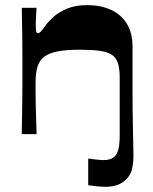

<svg xmlns="http://www.w3.org/2000/svg" viewBox="-20 -524 596 750"><path d="M64.9 0Q65.5 -33.1 66 -66.3Q66.5 -99.4 67 -132.1Q67.5 -164.8 67.5 -195.4Q67.5 -225.9 67.5 -253.3Q67.5 -280.3 67.5 -311.5Q67.5 -342.7 67 -375Q66.5 -407.2 66 -437.5Q65.5 -467.8 65.2 -493.4H122.7Q121.7 -475.4 120.7 -458.9Q119.7 -442.3 119.7 -430.7Q119.7 -411.4 121 -402.9Q122.3 -394.4 128.7 -394.4Q133.7 -394.4 139.5 -400.6Q145.3 -406.7 158 -424.7Q169.4 -440.4 190 -458.9Q210.7 -477.4 243.2 -490.7Q275.7 -504 321 -504Q371.6 -504 411.5 -486.5Q451.3 -469.1 474.5 -432.9Q497.7 -396.7 497.7 -341.4Q497.7 -272.8 497.7 -227.4Q497.7 -182.1 497.7 -149.1Q497.7 -116.1 498.2 -84.3Q498.7 -52.5 499.5 -12.5Q500.4 27.6 501.4 87.6Q501.4 104.6 497.2 129.5Q493 154.3 477.7 171.3Q449 205.7 393 205.7Q377.6 205.7 360.1 203.8Q342.6 202 324.6 199.7V95.4Q342.6 97.7 352.8 98.9Q363 100.1 370.1 100.7Q377.3 101.4 385.3 101.4Q414.6 101.4 428.9 86.1Q438.3 76.7 442.9 57.5Q447.6 38.4 447.6 3.3Q447.6 -27.3 447.6 -55Q447.6 -82.8 447.6 -109.7Q447.6 -136.7 447.6 -164.1Q447.6 -191.5 447.6 -220.7Q447.6 -256.3 440.3 -278.2Q433 -300.2 415.3 -311Q397.7 -321.8 367.5 -325.8Q337.3 -329.8 290.6 -329.8Q238.2 -329.8 204.4 -323Q170.6 -316.2 151.9 -301.6Q133.3 -287 126.1 -262.2Q119 -237.4 119 -202.1Q119 -183.8 119 -162.8Q119 -141.8 119.5 -117.1Q120 -92.4 121 -63.3Q122 -34.2 123 0Z"/></svg>

Font: Ojuju ExtraLight
Style: Regular
Weight: 200
Designer: Chisaokwu Joboson, Mirko Velimirovic
Foundry: Udi Foundry
Version: Version 1.000